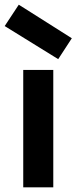

<svg xmlns="http://www.w3.org/2000/svg" viewBox="-39 -798 326 818"><path d="M60 -500H188V0H60ZM-19 -687 41 -778 267 -635 209 -546Z"/></svg>

Font: NT Somic Bold
Style: Regular
Weight: 700
Designer: Ravid Balaliev — lead type designer, mastering
Michael Voronin — secret advisor, marketing
Ivan Kovalenko — best boy
Foundry: NT Type
Version: Version 0.7